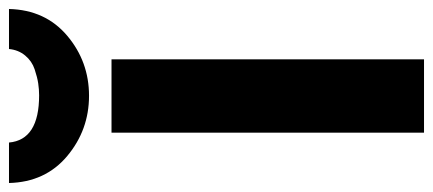

<svg xmlns="http://www.w3.org/2000/svg" viewBox="-319 -675 963 427"><g transform="rotate(-90 162.5 -461.5)"><path d="M-31 -923H59Q65 -856 164 -856Q177 -856 190.5 -858Q204 -860 222 -866Q240 -872 252.5 -887Q265 -902 267 -923H356Q354 -842 296.5 -793.5Q239 -745 163 -745Q87 -745 29 -793.5Q-29 -842 -31 -923ZM81 0V-695H244V0Z"/></g></svg>

Font: Coval
Style: Black
Weight: 1000
Foundry: Context Ltd
Version: Version 001.000